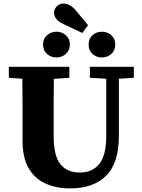

<svg xmlns="http://www.w3.org/2000/svg" viewBox="-20 -1028 788 1066"><path d="M479 -596V-657H723V-596L640 -591V-273Q640 -123 569.5 -52.5Q499 18 370 18Q292 18 232.5 -9Q173 -36 139 -94.5Q105 -153 105 -248V-360Q105 -417 105 -475Q105 -533 104 -591L29 -596V-657H365V-596L279 -590Q278 -533 278 -475.5Q278 -418 278 -360V-272Q278 -162 315.5 -116Q353 -70 424 -70Q492 -70 531 -117.5Q570 -165 570 -274V-591ZM335 -893Q304 -907 292 -923.5Q280 -940 280 -956Q280 -976 294.5 -992Q309 -1008 333 -1008Q369 -1008 401 -970L469 -888L437 -845ZM294 -709Q263 -709 241 -728.5Q219 -748 219 -781Q219 -813 241 -832.5Q263 -852 294 -852Q323 -852 345.5 -832.5Q368 -813 368 -781Q368 -748 345.5 -728.5Q323 -709 294 -709ZM546 -709Q515 -709 493.5 -728.5Q472 -748 472 -781Q472 -813 493.5 -832.5Q515 -852 546 -852Q576 -852 598 -832.5Q620 -813 620 -781Q620 -748 598 -728.5Q576 -709 546 -709Z"/></svg>

Font: Source Serif 4 SmText
Style: Bold
Weight: 700
Designer: Frank Grießhammer
Foundry: Adobe
Version: Version 4.005;hotconv 1.1.0;makeotfexe 2.6.0